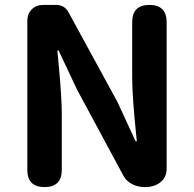

<svg xmlns="http://www.w3.org/2000/svg" viewBox="-20 -760 789 780"><path d="M161 0Q91 0 91 -70V-675Q91 -704 109 -722Q127 -740 156 -740H166H207Q243 -740 259 -709L457 -346L531 -186H536Q535 -192 534 -204Q517 -368 517 -445V-670Q517 -740 587 -740Q657 -740 657 -670V-75Q657 -39 631 -19Q607 0 568 0Q541 0 519 -11Q494 -23 482 -45L293 -396L218 -555H213Q214 -538 218 -502Q231 -364 231 -297V-70Q231 0 161 0Z"/></svg>

Font: GenSenRounded JP B
Style: Regular
Weight: 700
Version: Version 1.501;PS 1;hotconv 16.6.51;makeotf.lib2.5.65220